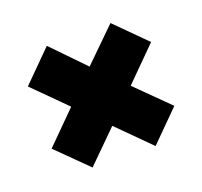

<svg xmlns="http://www.w3.org/2000/svg" viewBox="-77 -527 581 551"><g transform="rotate(-20 213.0 -251.5)"><path d="M214 -160 120 -67 28 -158 122 -252 25 -349 116 -440 211 -342 310 -439 401 -348 303 -250 401 -153 311 -63Z"/></g></svg>

Font: Kanit Bold
Style: Regular
Weight: 700
Designer: Katatrad Team
Foundry: CadsonDemak
Version: Version 1.000